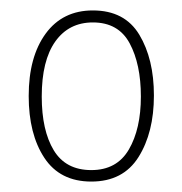

<svg xmlns="http://www.w3.org/2000/svg" viewBox="-20 -837 349 368"><path d="M275 -654Q275 -583 245.5 -536Q216 -489 155 -489Q95 -489 65 -534.5Q35 -580 35 -653Q35 -728 67.5 -772.5Q100 -817 158 -817Q219 -817 247 -770.5Q275 -724 275 -654ZM60 -652Q60 -587 83 -549Q106 -511 155 -511Q204 -511 227 -550.5Q250 -590 250 -652Q250 -714 228.5 -754Q207 -794 158 -794Q112 -794 86 -757.5Q60 -721 60 -652Z"/></svg>

Font: Noto Sans Kannada UI Condensed Thin
Style: Regular
Weight: 100
Width: 3
Designer: Jelle Bosma - Monotype Design Team
Foundry: Monotype Imaging Inc.
Version: Version 2.005; ttfautohint (v1.8.4.7-5d5b)